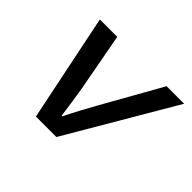

<svg xmlns="http://www.w3.org/2000/svg" viewBox="-114 -660 828 828"><g transform="rotate(45 300.0 -245.5)"><path d="M179 0 78 -491H184L233 -228Q239 -192 244.5 -155Q250 -118 255 -81H259Q276 -116 296 -153.5Q316 -191 337 -228L485 -491H592L304 0Z"/></g></svg>

Font: Source Code Pro SemiBold
Style: Italic
Weight: 600
Italic angle: -11°
Monospace: yes
Designer: Paul D. Hunt, Teo Tuominen
Foundry: Adobe Systems Incorporated
Version: Version 1.016;hotconv 1.0.116;makeotfexe 2.5.65601